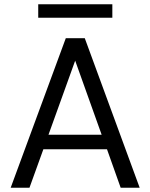

<svg xmlns="http://www.w3.org/2000/svg" viewBox="-20 -879 704 899"><path d="M30 0 288 -700H377L634 0H545L481 -180H183L118 0ZM332 -595 207 -248H456ZM159 -796V-859H506V-796Z"/></svg>

Font: DM Sans
Style: Regular
Weight: 400
Designer: Colophon Foundry, Jonny Pinhorn
Foundry: Colophon Foundry
Version: Version 4.004; ttfautohint (v1.8.4.7-5d5b)